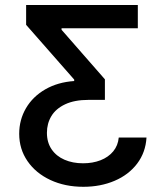

<svg xmlns="http://www.w3.org/2000/svg" viewBox="-20 -550 651 757"><path d="M308.6 186.5Q236.3 186.5 178.7 159.7Q121.1 132.8 88.4 85.2Q55.7 37.6 55.7 -22.5Q55.7 -77.6 82.5 -123.5Q109.4 -169.4 158.7 -197.8Q208 -226.1 272.5 -230.5V-236.3L83 -452.1V-530.3H523.4V-438.5H222.7V-432.6L393.6 -237.3V-156.2H329.1Q273.9 -156.2 237.1 -138.9Q200.2 -121.6 182.6 -92.3Q165 -63 165 -26.4Q165 11.7 183.6 38.8Q202.1 65.9 234.4 79.8Q266.6 93.8 307.6 93.8Q345.7 93.8 376.5 81.8Q407.2 69.8 426.3 46.9Q445.3 23.9 448.2 -7.8H557.6Q554.2 50.8 520.8 95Q487.3 139.2 431.9 162.8Q376.5 186.5 308.6 186.5Z"/></svg>

Font: Pretendard Std Medium
Style: Regular
Weight: 500
Designer: Base glyphs from Inter by Rasmus Andersson; Hangeul glyphs from Noto Sans CJK(Source Han Sans) by Jang Soo-young and Kan
Foundry: Kil Hyung-jin
Version: Version 1.309